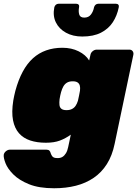

<svg xmlns="http://www.w3.org/2000/svg" viewBox="-51 -785 736 1025"><path d="M238 220Q157 220 104 198.5Q51 177 20.5 146.5Q-10 116 -21.5 86.5Q-33 57 -31 41Q-29 30 -19 22Q-9 14 2 14H197Q208 14 213 19.5Q218 25 220 34Q223 42 227 48Q231 54 238 56.5Q245 59 257 59Q272 59 282.5 52.5Q293 46 301 33Q309 20 313 0L327 -66Q299 -46 268.5 -34.5Q238 -23 194 -23Q147 -23 110.5 -35Q74 -47 50.5 -73.5Q27 -100 18.5 -143Q10 -186 20 -249Q23 -264 25 -274.5Q27 -285 31 -300Q47 -359 70.5 -402.5Q94 -446 125 -474Q156 -502 195.5 -516Q235 -530 282 -530Q331 -530 369 -511Q407 -492 425 -462L432 -493Q434 -504 444 -512Q454 -520 465 -520H640Q651 -520 657 -512Q663 -504 661 -493L561 -17Q548 46 519.5 91Q491 136 449 164.5Q407 193 354 206.5Q301 220 238 220ZM304 -197Q321 -197 333 -203Q345 -209 352.5 -220Q360 -231 365 -247Q367 -255 371 -274.5Q375 -294 376 -301Q378 -317 375 -328Q372 -339 363 -345Q354 -351 337 -351Q319 -351 307 -344Q295 -337 287.5 -324Q280 -311 275 -293Q273 -286 270.5 -274.5Q268 -263 267 -255Q265 -237 266.5 -224Q268 -211 277 -204Q286 -197 304 -197ZM388 -590Q338 -590 301 -610.5Q264 -631 247 -666Q230 -701 239 -746Q241 -754 247 -759.5Q253 -765 262 -765H356Q365 -765 369 -759.5Q373 -754 371 -746Q367 -724 372 -707.5Q377 -691 399 -691Q422 -691 434.5 -707.5Q447 -724 451 -746Q453 -754 459 -759.5Q465 -765 474 -765H568Q577 -765 581 -759.5Q585 -754 583 -746Q574 -701 551 -666Q528 -631 488 -610.5Q448 -590 388 -590Z"/></svg>

Font: Rubik Black
Style: Italic
Weight: 900
Italic angle: -12°
Designer: Hubert and Fischer
Foundry: Hubert and Fischer
Version: Version 2.300;gftools[0.9.30]